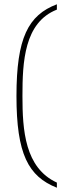

<svg xmlns="http://www.w3.org/2000/svg" viewBox="-20 -764 318 898"><path d="M246 114V90C96 21 85 -156 85 -315C85 -474 93 -659 246 -719V-744C112 -693 57 -587 57 -315C57 -44 112 61 246 114Z"/></svg>

Font: Noto Serif Georgian Thin
Style: Regular
Weight: 100
Designer: Monotype Design Team, Akaki Razmadze
Foundry: Google LLC
Version: Version 2.003